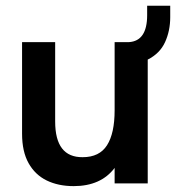

<svg xmlns="http://www.w3.org/2000/svg" viewBox="-20 -640 614 670"><path d="M237 9.5Q183.5 9.5 143 -10.2Q102.5 -30 79.8 -70.5Q57 -111 57 -173.5V-493H172.5V-216Q172.5 -90.5 268.5 -91.5Q327 -91.5 353.5 -133.2Q380 -175 380 -255V-493H430Q493.5 -497 493.5 -587V-620H574V-580Q574 -532.5 556 -493Q538 -453.5 495.5 -432V0H380V-54Q332 9.5 237 9.5Z"/></svg>

Font: Acari Sans Neue
Style: Bold
Weight: 700
Designer: Alfredo Marco Pradil (font), Cristiano Sobral (main changes)
Foundry: Hanken Design Co. (font), Cristiano Sobral (main changes)
Version: Version 2.459;March 19, 2022;FontCreator 14.0.0.2808 64-bit;